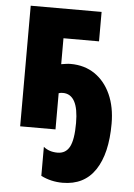

<svg xmlns="http://www.w3.org/2000/svg" viewBox="-55 -595 611 877"><g transform="rotate(5 250.0 -156.5)"><path d="M265 240Q212 240 166 217V84Q192 105 230 105Q268 105 285.5 72Q303 39 303 -37Q303 -169 231 -169Q221 -169 212 -166V0H50V-553H375V-418H212V-299Q224 -301 234.5 -302.5Q245 -304 255 -304Q319 -304 366 -272Q413 -240 439 -182.5Q465 -125 465 -48Q465 89 414.5 164.5Q364 240 265 240Z"/></g></svg>

Font: Noto Sans Mono ExtraCondensed Black
Style: Regular
Weight: 900
Width: 2
Designer: Monotype Design Team
Foundry: Monotype Imaging Inc.
Version: Version 2.014